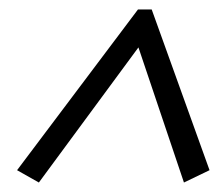

<svg xmlns="http://www.w3.org/2000/svg" viewBox="-20 -614 473 405"><path d="M62 -229 16 -255 271 -594H300L422 -255L368 -229L272 -514Z"/></svg>

Font: Piazzolla Thin
Style: Italic
Weight: 400
Italic angle: -11.3°
Version: Version 2.005